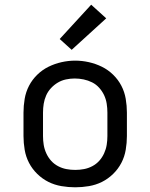

<svg xmlns="http://www.w3.org/2000/svg" viewBox="-20 -789 640 817"><path d="M300 8Q271 8 241.5 3Q212 -2 186 -15Q160 -28 138.5 -49Q117 -70 103.5 -96Q90 -122 85 -151.5Q80 -181 80 -210V-310Q80 -339 85 -368.5Q90 -398 103.5 -424Q117 -450 138.5 -471Q160 -492 186.5 -505Q213 -518 242 -524.5Q271 -531 300 -531Q329 -531 358 -524.5Q387 -518 413.5 -505Q440 -492 461.5 -471Q483 -450 496.5 -424Q510 -398 515 -368.5Q520 -339 520 -310V-210Q520 -181 515 -151.5Q510 -122 496.5 -96Q483 -70 461.5 -49Q440 -28 414 -15Q388 -2 358.5 3Q329 8 300 8ZM300 -66Q319 -66 337.5 -69.5Q356 -73 373 -82Q390 -91 402.5 -105Q415 -119 423 -136.5Q431 -154 434 -172.5Q437 -191 437 -210V-310Q437 -329 434 -348Q431 -367 423 -384Q415 -401 402 -415.5Q389 -430 372 -438.5Q355 -447 336 -451Q317 -455 298 -455Q279 -455 260.5 -451Q242 -447 226 -437.5Q210 -428 197 -414Q184 -400 176.5 -383Q169 -366 166 -347.5Q163 -329 163 -310V-210Q163 -191 166 -172.5Q169 -154 177 -136.5Q185 -119 197.5 -105Q210 -91 227 -82Q244 -73 262.5 -69.5Q281 -66 300 -66ZM285 -577 234 -623 368 -769 432 -711Z"/></svg>

Font: Bmono
Style: Regular
Weight: 400
Monospace: yes
Designer: Belleve Invis
Foundry: Belleve Invis
Version: Version 11.2.2; ttfautohint (v1.8.2)